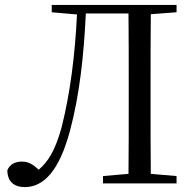

<svg xmlns="http://www.w3.org/2000/svg" viewBox="-20 -748 800 783"><path d="M191 -698 294 -689C286 -523 266 -366 231 -228C204 -130 174 -87 138 -56C115 -77 97 -89 69 -89C42 -89 20 -78 10 -54C10 -7 38 15 81 15C158 15 222 -51 266 -217C304 -360 322 -520 330 -693H504C505 -594 505 -492 505 -391V-337C505 -236 505 -137 504 -39L400 -30V0H700V-30L595 -39C594 -137 594 -237 594 -337V-391C594 -492 594 -591 595 -690L700 -698V-728H191Z"/></svg>

Font: Source Han Serif KR
Style: Regular
Weight: 400
Designer: Ryoko NISHIZUKA 西塚涼子 (kana & ideographs); Frank Grießhammer (Latin, Greek & Cyrillic); Wenlong ZHANG 张文龙 (bopomofo); San
Foundry: Adobe
Version: Version 2.001;hotconv 1.1.0;makeotfexe 2.6.0